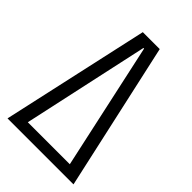

<svg xmlns="http://www.w3.org/2000/svg" viewBox="-212 -779 858 858"><g transform="rotate(45 216.5 -350.0)"><path d="M163 -700H270L425 0H361L219 -652H215L73 0H8ZM73 -52H361V0H73Z"/></g></svg>

Font: Pathway Extreme Condensed ExtraLight
Style: Regular
Weight: 250
Width: 3
Version: Version 1.001;gftools[0.9.26]